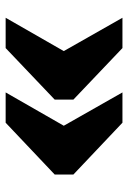

<svg xmlns="http://www.w3.org/2000/svg" viewBox="96 -622 464 697"><g transform="rotate(90 328.5 -273.0)"><path d="M457 -235 315 -485H425L613 -307V-239L425 -61H315L456 -307ZM186 -235 44 -485H154L341 -307V-239L154 -61H44L185 -307Z"/></g></svg>

Font: Roboto Serif ExtraBold
Style: Regular
Weight: 800
Designer: Greg Gazdowicz
Foundry: Commercial Type
Version: Version 1.008